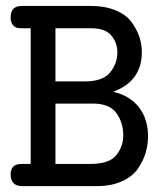

<svg xmlns="http://www.w3.org/2000/svg" viewBox="-20 -631 565 651"><path d="M16.1 -40Q16.1 -75.2 53.2 -75.2H84V-535.2H57.1Q44.9 -535.2 37.8 -536.6Q30.8 -538.1 23.4 -546.6Q16.1 -555.2 16.1 -571.8Q16.1 -610.8 53.2 -610.8H288.1Q336.9 -610.8 373 -595.5Q409.2 -580.1 427 -554.9Q444.8 -529.8 452.9 -504.9Q460.9 -480 460.9 -454.1Q460.9 -356 363.8 -319.8Q420.9 -306.6 451.4 -266.8Q481.9 -227.1 481.9 -168.9Q481.9 -140.1 473.9 -113Q465.8 -85.9 448 -59.6Q430.2 -33.2 394 -16.6Q357.9 0 309.1 0H53.2Q16.1 -1 16.1 -40ZM168 -75.2H287.1Q350.1 -75.2 374 -104.5Q397.9 -133.8 397.9 -171.9Q397.9 -215.8 374.5 -247.8Q351.1 -279.8 294.9 -279.8H168ZM168 -355H267.1Q329.1 -355 353.5 -385.5Q377.9 -416 377.9 -453.1Q377.9 -486.3 357.4 -510.7Q336.9 -535.2 289.1 -535.2H168Z"/></svg>

Font: CMU Typewriter Text
Style: Bold
Weight: 700
Version: Version 0.7.0